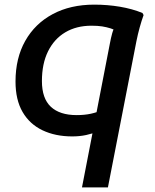

<svg xmlns="http://www.w3.org/2000/svg" viewBox="-20 -577 669 829"><path d="M403 -10Q380 0 352 6Q324 12 292 12Q219 12 163.5 -14.5Q108 -41 77.5 -93.5Q47 -146 47 -225Q47 -326 89 -400.5Q131 -475 207.5 -516Q284 -557 387 -557Q444 -557 497.5 -548Q551 -539 595 -521L600 -512Q591 -487 583 -458Q575 -429 569 -399L446 232H334L454 -387Q459 -414 464.5 -433.5Q470 -453 481 -472L493 -439Q475 -449 457.5 -454.5Q440 -460 421 -463Q402 -466 375 -466Q310 -466 262 -437.5Q214 -409 187.5 -355.5Q161 -302 161 -227Q161 -152 199.5 -116Q238 -80 311 -80Q345 -80 372.5 -86Q400 -92 423 -103Z"/></svg>

Font: Kufam Medium
Style: Italic
Weight: 500
Italic angle: -11°
Designer: Artur Schmal
Foundry: Original Type
Version: Version 1.301; ttfautohint (v1.8.3)